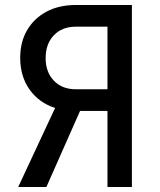

<svg xmlns="http://www.w3.org/2000/svg" viewBox="-20 -750 640 770"><path d="M53 0 201 -317Q136 -338 98.5 -391Q61 -444 61 -518Q61 -582 89 -629.5Q117 -677 167 -703.5Q217 -730 284 -730H509V0H411V-305H301L166 0ZM284 -392H411V-643H284Q229 -643 196 -608.5Q163 -574 163 -517Q163 -461 196 -426.5Q229 -392 284 -392Z"/></svg>

Font: JetBrains Mono NL Medium
Style: Regular
Weight: 500
Monospace: yes
Designer: Philipp Nurullin, Konstantin Bulenkov
Foundry: JetBrains
Version: Version 2.305; ttfautohint (v1.8.4.7-5d5b)